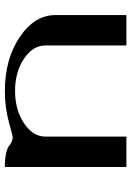

<svg xmlns="http://www.w3.org/2000/svg" viewBox="105 -645 540 790"><g transform="rotate(90 375.0 -250.0)"><path d="M667 0Q633.8 0 611.8 -4.9Q589.8 -9.8 582 -16.1Q574.2 -22.5 564.5 -27.3Q554.7 -32.2 542 -32.2Q540 -32.2 480.5 -16.1Q420.9 0 354.5 0Q223.6 0 132.8 -61Q42 -122.1 42 -208V-500H167V-167Q167 -115.2 221.7 -78.6Q276.4 -42 354.5 -42Q431.6 -42 486.8 -78.6Q542 -115.2 542 -167V-500H667Z"/></g></svg>

Font: okolaks
Style: Bold
Weight: 600
Width: 8
Version: Version 000.6.0